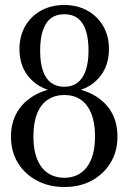

<svg xmlns="http://www.w3.org/2000/svg" viewBox="-20 -740 515 770"><path d="M238 -27Q265 -27 287.5 -37Q310 -47 326.5 -67.5Q343 -88 352 -119Q361 -150 361 -193Q361 -248 346 -285Q331 -322 303.5 -340.5Q276 -359 238 -359Q200 -359 172 -340.5Q144 -322 129 -285Q114 -248 114 -193Q114 -150 123 -119Q132 -88 148.5 -67.5Q165 -47 188 -37Q211 -27 238 -27ZM238 -392Q269 -392 290.5 -408Q312 -424 323.5 -456.5Q335 -489 335 -537Q335 -586 324 -618.5Q313 -651 291.5 -667Q270 -683 238 -683Q206 -683 184.5 -667Q163 -651 152 -618.5Q141 -586 141 -537Q141 -489 152 -456.5Q163 -424 185 -408Q207 -392 238 -392ZM238 -720Q289 -720 329.5 -698Q370 -676 393.5 -636Q417 -596 417 -543Q417 -500 401.5 -466Q386 -432 355.5 -407.5Q325 -383 280 -373L292 -391L291 -367L280 -386Q334 -375 372.5 -348.5Q411 -322 431 -283Q451 -244 451 -192Q451 -132 423 -86.5Q395 -41 347.5 -15.5Q300 10 238 10Q177 10 128.5 -15.5Q80 -41 52 -86.5Q24 -132 24 -192Q24 -243 44.5 -282.5Q65 -322 103.5 -348.5Q142 -375 196 -386L184 -366V-391L196 -373Q151 -383 120 -407.5Q89 -432 73.5 -466Q58 -500 58 -543Q58 -596 81.5 -636Q105 -676 145.5 -698Q186 -720 238 -720Z"/></svg>

Font: Roboto Serif 120pt ExtraCondensed
Style: Regular
Weight: 400
Width: 2
Designer: Greg Gazdowicz
Foundry: Commercial Type
Version: Version 1.008